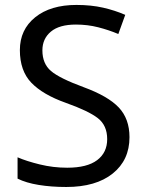

<svg xmlns="http://www.w3.org/2000/svg" viewBox="-20 -744 589 774"><path d="M50.8 -23.9V-109.9Q86.9 -94.2 140.6 -81.1Q194.3 -67.9 251 -67.9Q331.1 -67.9 371.6 -98.4Q412.1 -128.9 412.1 -183.1Q412.1 -238.3 374.5 -267.6Q336.9 -296.9 244.9 -329.6Q152.8 -362.3 106.4 -410.4Q60.1 -458.5 60.1 -542Q60.1 -624.5 121.8 -674.3Q183.6 -724.1 288.1 -724.1Q347.2 -724.1 395.5 -713.1Q443.8 -702.1 484.9 -684.1L457 -606.9Q418.9 -623 376 -634Q333 -645 286.1 -645Q219.2 -645 185.1 -616.5Q150.9 -587.9 150.9 -541Q150.9 -487.3 185.5 -457.8Q220.2 -428.2 317.9 -392.3Q415.5 -356.4 458.7 -310.8Q502 -265.1 502 -190.9Q502 -98.6 434.3 -44.4Q366.7 9.8 247.1 9.8Q187 9.8 136 1.5Q85 -6.8 50.8 -23.9Z"/></svg>

Font: NotoSansMyanmarRegular
Style: Regular
Weight: 400
Designer: Monotype Design team
Foundry: Monotype Imaging Inc.
Version: Version 1.05